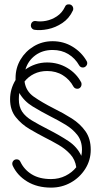

<svg xmlns="http://www.w3.org/2000/svg" viewBox="-20 -852 460 876"><path d="M38 -96Q36 -101 36 -105Q36 -113 41.5 -119Q47 -125 56 -125Q68 -125 73 -114Q90 -78 125 -56.5Q160 -35 213 -35Q249 -35 279 -50Q309 -65 328 -89Q323 -124 300.5 -148.5Q278 -173 247 -191Q216 -209 184 -225Q151 -242 114.5 -263.5Q78 -285 52 -317.5Q26 -350 26 -399Q26 -446 51 -487Q51 -491 51 -496Q51 -542 73.5 -580Q96 -618 134.5 -641Q173 -664 220 -664Q270 -664 311 -639Q352 -614 375 -574Q378 -570 378 -564Q378 -556 372 -550Q366 -544 358 -544Q347 -544 341 -554Q323 -586 292 -605Q261 -624 220 -624Q174 -624 141 -599.5Q108 -575 96 -535Q117 -550 142 -558.5Q167 -567 195 -567Q245 -567 286.5 -542.5Q328 -518 350 -477Q352 -474 352 -468Q352 -459 346.5 -453Q341 -447 333 -447Q321 -447 315 -457Q298 -489 267 -508.5Q236 -528 195 -528Q162 -528 135.5 -515Q109 -502 92 -480Q98 -436 134.5 -410.5Q171 -385 226 -357Q269 -336 307.5 -311.5Q346 -287 370 -253Q394 -219 394 -169Q394 -121 369 -81.5Q344 -42 303 -19Q262 4 213 4Q150 4 104.5 -23.5Q59 -51 38 -96ZM201 -261Q252 -235 292 -208.5Q332 -182 351 -141Q354 -155 354 -169Q354 -209 333 -236Q312 -263 279 -283Q246 -303 210 -321Q169 -342 129.5 -366Q90 -390 68 -428Q66 -414 66 -399Q66 -365 81 -342.5Q96 -320 126 -302Q156 -284 201 -261ZM276 -820Q281 -834 297 -832Q305 -831 310 -824.5Q315 -818 314 -809Q314 -807 313 -805Q296 -768 264.5 -747Q233 -726 198.5 -719Q164 -712 138 -716Q130 -717 125 -723.5Q120 -730 121 -738Q122 -747 128 -752Q134 -757 143 -756Q164 -752 190 -757Q216 -762 239.5 -777.5Q263 -793 276 -820Z"/></svg>

Font: Libertine Sup Light
Style: Regular
Weight: 300
Designer: Bastien Sozeau
Foundry: NBR — Bastien Sozeau
Version: Version 2.003; ttfautohint (v1.8.4.7-5d5b);gftools[0.9.33]